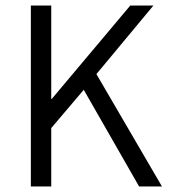

<svg xmlns="http://www.w3.org/2000/svg" viewBox="-20 -677 613 697"><path d="M92 0V-657H166V-318H168L453 -657H537L330 -408L568 0H485L284 -351L166 -212V0Z"/></svg>

Font: Assistant ExtraLight
Style: Regular
Weight: 400
Version: Version 3.000